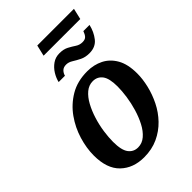

<svg xmlns="http://www.w3.org/2000/svg" viewBox="-247 -943 1055 1055"><g transform="rotate(-45 281.0 -415.0)"><path d="M234 -776 249 -840H534L519 -776ZM422 -607Q390 -607 367 -618.5Q344 -630 325 -642Q306 -654 287 -654Q266 -654 254.5 -642.5Q243 -631 239 -615H190Q196 -641 211.5 -666Q227 -691 250.5 -707.5Q274 -724 305 -724Q337 -724 358.5 -712.5Q380 -701 398 -689Q416 -677 438 -677Q459 -677 468.5 -688Q478 -699 484 -717H532Q522 -673 496 -640Q470 -607 422 -607ZM230 10Q146 10 93.5 -40.5Q41 -91 41 -193Q41 -250 59.5 -311.5Q78 -373 115.5 -426Q153 -479 209.5 -512.5Q266 -546 343 -546Q394 -546 436 -525Q478 -504 503.5 -459.5Q529 -415 529 -343Q529 -300 517.5 -251.5Q506 -203 483 -156.5Q460 -110 424 -72.5Q388 -35 339.5 -12.5Q291 10 230 10ZM245 -52Q277 -52 302.5 -74Q328 -96 346.5 -131.5Q365 -167 377.5 -209Q390 -251 396 -293Q402 -335 402 -369Q402 -432 381.5 -459Q361 -486 326 -486Q295 -486 270 -465Q245 -444 226 -409Q207 -374 194 -332Q181 -290 175 -248Q169 -206 169 -171Q169 -107 189.5 -79.5Q210 -52 245 -52Z"/></g></svg>

Font: Noto Serif SemiCondensed SemiBold
Style: Italic
Weight: 600
Width: 4
Italic angle: -12°
Designer: Monotype Design Team
Foundry: Monotype Imaging Inc.
Version: Version 2.014; ttfautohint (v1.8.4.7-5d5b)